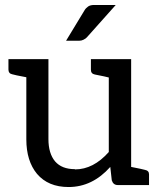

<svg xmlns="http://www.w3.org/2000/svg" viewBox="-20 -744 644 773"><path d="M282 -62Q356 -62 418 -132V-432Q408 -435 362 -444Q346 -447 346 -463V-506H508V-72Q554 -63 564 -60Q580 -57 580 -42V1H454Q436 1 430 -18L424 -72Q352 9 256 9Q174 9 129 -44Q86 -96 86 -183V-433Q38 -442 29 -445Q14 -448 14 -464V-506H175V-184Q175 -126 202 -94Q229 -63 281 -63ZM330 -594Q326 -589 316 -584Q308 -580 299 -580H246L320 -702Q325 -711 335 -718Q344 -724 359 -724H446Z"/></svg>

Font: Aleo
Style: Regular
Weight: 400
Designer: Alessio Laiso
Version: Version 1.1